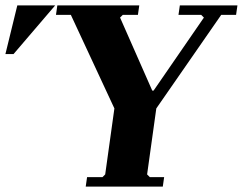

<svg xmlns="http://www.w3.org/2000/svg" viewBox="-154 -690 898 710"><path d="M511 -670H724L719 -635H664L424 -289L390 -45L400 -35H453L448 0H163L168 -35H225L235 -45L269 -289L108 -635H53L58 -670H361L356 -635H300L290 -625L409 -355H414L600 -625L590 -635H506ZM50 -670 -104 -490H-134L-90 -670Z"/></svg>

Font: Brygada 1918
Style: Italic
Weight: 400
Italic angle: -8°
Designer: Mateusz Machalski | Borys Kosmynka | Przemek Hoffer
Foundry: NIEPODLEGLA 2018
Version: Version 3.006